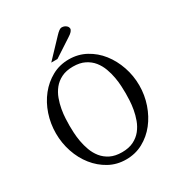

<svg xmlns="http://www.w3.org/2000/svg" viewBox="-218 -1095 1179 1260"><g transform="rotate(-30 371.0 -465.5)"><path d="M371.1 -742.2Q441.4 -742.2 499.5 -710.4Q557.6 -678.7 599.1 -626Q640.6 -573.2 664.1 -504.9Q687.5 -436.5 687.5 -363.3Q687.5 -290 664.1 -221.7Q640.6 -153.3 599.1 -100.6Q557.6 -47.9 499.5 -16.1Q441.4 15.6 371.1 15.6Q300.8 15.6 243.2 -16.1Q185.5 -47.9 143.6 -100.6Q101.6 -153.3 78.6 -221.7Q55.7 -290 55.7 -363.3Q55.7 -436.5 78.6 -504.9Q101.6 -573.2 143.6 -626Q185.5 -678.7 243.2 -710.4Q300.8 -742.2 371.1 -742.2ZM371.1 -39.1Q422.9 -39.1 459 -57.1Q495.1 -75.2 518.6 -104.5Q542 -133.8 555.2 -169.9Q568.4 -206.1 574.7 -242.2Q581.1 -278.3 582.5 -310.1Q584 -341.8 584 -363.3Q584 -383.8 582.5 -416Q581.1 -448.2 574.7 -484.4Q568.4 -520.5 555.2 -556.6Q542 -592.8 518.6 -622.1Q495.1 -651.4 459 -669.4Q422.9 -687.5 371.1 -687.5Q319.3 -687.5 283.2 -669.4Q247.1 -651.4 223.6 -622.1Q200.2 -592.8 187 -556.6Q173.8 -520.5 167.5 -484.4Q161.1 -448.2 159.7 -416Q158.2 -383.8 158.2 -363.3Q158.2 -342.8 159.7 -310.5Q161.1 -278.3 167.5 -242.2Q173.8 -206.1 187 -169.9Q200.2 -133.8 223.6 -104.5Q247.1 -75.2 283.2 -57.1Q319.3 -39.1 371.1 -39.1ZM261.7 -781.2 388.7 -915Q418.9 -947.3 434.6 -947.3Q447.3 -947.3 456.1 -943.4Q464.8 -939.5 470.7 -934.1Q476.6 -928.7 479 -922.9Q481.4 -917 481.4 -913.1Q481.4 -892.6 443.4 -869.1L308.6 -781.2Z"/></g></svg>

Font: Uchen
Style: Regular
Weight: 400
Designer: Christopher J. Fynn
Foundry: Christopher J. Fynn for DDC
Version: Version 1.000 preliminary